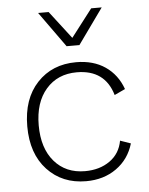

<svg xmlns="http://www.w3.org/2000/svg" viewBox="-53 -782 649 836"><g transform="rotate(-5 271.5 -364.0)"><path d="M423 -738 312 -583H256L145 -738H191L284 -617L377 -738ZM291 -510Q366 -510 418 -474.5Q470 -439 493 -375L446 -353Q413 -466 290 -466Q206 -466 155.5 -408Q105 -350 105 -250Q105 -150 155 -92Q205 -34 289 -34Q353 -34 397.5 -65.5Q442 -97 452 -153L498 -137Q478 -69 422.5 -29.5Q367 10 290 10Q186 10 120.5 -60Q55 -130 55 -250Q55 -370 120.5 -440Q186 -510 291 -510Z"/></g></svg>

Font: Elaine Sans Light
Style: Regular
Weight: 300
Designer: Wei Huang
Foundry: Wei Huang
Version: Version 2.001;December 24, 2019;FontCreator 12.0.0.2547 64-b